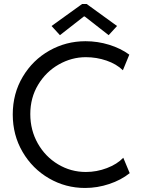

<svg xmlns="http://www.w3.org/2000/svg" viewBox="-20 -934 704 962"><path d="M43.9 -360.4Q43.9 -465.3 94 -549.3Q144 -633.3 227.5 -680.4Q311 -727.5 408.2 -727.5Q469.2 -727.5 526.9 -709.7Q584.5 -691.9 627.9 -660.2L595.7 -582Q563.5 -613.3 513.7 -630.4Q463.9 -647.5 410.2 -647.5Q338.9 -647.5 274.7 -611.1Q210.4 -574.7 171.1 -509.5Q131.8 -444.3 131.8 -362.3Q131.8 -281.7 169.4 -215.3Q207 -148.9 271 -110.6Q335 -72.3 410.2 -72.3Q464.4 -72.3 515.6 -91.8Q566.9 -111.3 597.7 -143.6L629.9 -66.4Q586.4 -31.7 527.1 -12Q467.8 7.8 406.2 7.8Q308.6 7.8 225.6 -40.3Q142.6 -88.4 93.3 -172.6Q43.9 -256.8 43.9 -360.4ZM238.3 -803.7 391.6 -914.1H414.1L566.4 -803.7L524.4 -757.8L404.3 -851.6H400.4L280.3 -757.8Z"/></svg>

Font: Reddit Sans Strawberry
Style: Regular
Weight: 400
Designer: Stephen Hutchings
Foundry: Reddit
Version: Version 1.013